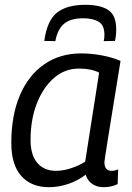

<svg xmlns="http://www.w3.org/2000/svg" viewBox="-20 -768 548 798"><path d="M410 10Q383 10 363.5 -3.5Q344 -17 336 -42Q305 -18 265 -4Q225 10 183 10Q110 10 68.5 -36.5Q27 -83 27 -174Q27 -288 62.5 -371.5Q98 -455 163.5 -500.5Q229 -546 317 -546Q361 -546 405 -537.5Q449 -529 481 -515Q461 -392 448 -311.5Q435 -231 427.5 -184.5Q420 -138 417 -117.5Q414 -97 414 -94Q414 -58 444 -58Q458 -58 471 -64L469 -3Q444 10 410 10ZM334 -96 392 -466Q360 -483 308 -483Q250 -483 205 -444.5Q160 -406 133.5 -339Q107 -272 107 -186Q107 -124 135 -91Q163 -58 213 -58Q243 -58 276 -69Q309 -80 334 -96ZM334 -748Q398 -748 430.5 -726Q463 -704 463 -646Q463 -621 458 -598L411 -597Q413 -605 413.5 -612Q414 -619 414 -627Q413 -664 389.5 -678Q366 -692 326 -692Q273 -692 246 -669Q219 -646 210 -597L164 -598Q176 -684 217.5 -716Q259 -748 334 -748Z"/></svg>

Font: Georama
Style: Italic
Weight: 400
Italic angle: -9°
Designer: Jean-Baptiste Levee
Foundry: Production Type
Version: Version 1.000